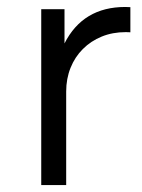

<svg xmlns="http://www.w3.org/2000/svg" viewBox="-20 -537 404 548"><path d="M352.1 -444.8Q348.6 -444.8 345.5 -445.1Q342.3 -445.3 338.9 -445.3Q301.3 -445.3 270.3 -432.6Q239.3 -419.9 216.6 -397.2Q193.8 -374.5 181.4 -343.5Q168.9 -312.5 168.9 -275.9V-8.8H97.7V-510.7H164.1V-413.1Q216.8 -517.1 337.4 -517.1Q341.3 -517.1 344.7 -516.8Q348.1 -516.6 352.1 -516.6Z"/></svg>

Font: SakalBharati
Style: Regular
Weight: 400
Designer: CDAC GIST
Foundry: CDAC
Version: 13.02